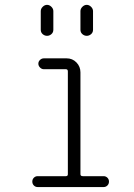

<svg xmlns="http://www.w3.org/2000/svg" viewBox="-20 -755 540 775"><path d="M131.8 0Q123 0 116.7 -6.3Q110.4 -12.7 110.4 -22Q110.4 -31.2 116.7 -37.6Q123 -43.9 131.8 -43.9H246.1Q253.9 -43.9 253.9 -51.8V-466.8Q253.9 -475.6 246.1 -475.6H157.2Q148.4 -475.6 141.6 -482.4Q134.8 -489.3 134.8 -498Q134.8 -506.8 141.6 -513.2Q148.4 -519.5 157.2 -519.5H249Q272.5 -519.5 288.6 -502.9Q304.7 -486.3 304.7 -462.9V-51.8Q304.7 -43.9 314.5 -43.9H398.4Q407.2 -43.9 413.6 -37.6Q419.9 -31.2 419.9 -22Q419.9 -12.7 413.6 -6.3Q407.2 0 398.4 0ZM304.7 -710Q304.7 -719.7 312.5 -727.5Q320.3 -735.4 330.1 -735.4Q339.8 -735.4 347.7 -727.5Q355.5 -719.7 355.5 -710V-634.8Q355.5 -624 347.7 -617.2Q339.8 -610.4 330.1 -610.4Q320.3 -610.4 312.5 -617.2Q304.7 -624 304.7 -634.8ZM144.5 -710Q144.5 -719.7 152.3 -727.5Q160.2 -735.4 169.9 -735.4Q179.7 -735.4 187.5 -727.5Q195.3 -719.7 195.3 -710V-634.8Q195.3 -624 187.5 -617.2Q179.7 -610.4 169.9 -610.4Q160.2 -610.4 152.3 -617.2Q144.5 -624 144.5 -634.8Z"/></svg>

Font: Rounded Mgen+ 2m light
Style: Regular
Weight: 200
Designer: [Source Han Sans]
Ryoko NISHIZUKA  (kana & ideographs); Paul D. Hunt (Latin, Greek & Cyrillic); Wenlong ZHANG  (bopomofo
Version: Version 1.059.20150602